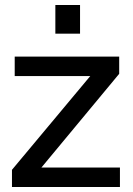

<svg xmlns="http://www.w3.org/2000/svg" viewBox="-20 -750 533 770"><path d="M28 -69 342 -445H39V-523H458V-454L146 -78H461V0H28ZM202 -615V-730H301V-615Z"/></svg>

Font: IngvarSans
Style: Regular
Weight: 600
Version: Version 3.000